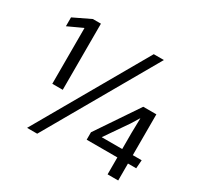

<svg xmlns="http://www.w3.org/2000/svg" viewBox="-149 -874 1085 1051"><g transform="rotate(30 394.0 -348.0)"><path d="M138 -630H136L45 -588V-644L153 -696H204V-278H138ZM602 -696 203 0H139L538 -696ZM648 0V-107H454V-154L632 -418H715V-160H771L767 -107H715V0ZM519 -160H648V-263L650 -354L649 -355L617 -303L519 -161Z"/></g></svg>

Font: Murecho
Style: Regular
Weight: 400
Designer: Neil Summerour
Foundry: Positype
Version: Version 1.010; ttfautohint (v1.8.3)